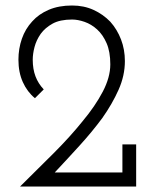

<svg xmlns="http://www.w3.org/2000/svg" viewBox="-20 -678 548 698"><path d="M475 0V-153H425V-51H179Q225 -100 270 -149.5Q315 -199 352 -249Q388 -300 411 -351.5Q434 -403 434 -456Q434 -498 420 -534.5Q406 -571 381 -599Q355 -626 320 -642Q285 -658 242 -658Q194 -658 157.5 -642.5Q121 -627 97 -600Q72 -573 59.5 -537Q47 -501 47 -461Q47 -415 63 -379.5Q79 -344 107 -321L139 -353Q119 -374 109 -400.5Q99 -427 99 -461Q99 -482 105.5 -507Q112 -532 128 -555Q144 -577 171 -592Q198 -607 242 -607Q263 -607 287.5 -598.5Q312 -590 333 -571Q354 -552 367.5 -521Q381 -490 381 -444Q381 -397 353.5 -344.5Q326 -292 280 -237Q235 -181 175.5 -121.5Q116 -62 53 0Z"/></svg>

Font: Josefin Slab Medium
Style: Regular
Weight: 500
Designer: Santiago Orozco
Foundry: Typemade
Version: Version 2.000